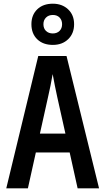

<svg xmlns="http://www.w3.org/2000/svg" viewBox="-20 -1019 570 1039"><path d="M14 0 187 -716H340L516 0H400L357 -194H174L131 0ZM240 -494 196 -296H334L290 -493Q284 -521 277 -555Q270 -589 265 -618Q260 -589 253 -554Q246 -519 240 -494ZM266 -776Q213 -776 181.5 -806.5Q150 -837 150 -888Q150 -938 181.5 -968.5Q213 -999 266 -999Q316 -999 348.5 -968.5Q381 -938 381 -888Q381 -838 349 -807Q317 -776 266 -776ZM266 -838Q288 -838 302 -851.5Q316 -865 316 -888Q316 -910 302.5 -924Q289 -938 266 -938Q243 -938 229 -924Q215 -910 215 -888Q215 -865 229 -851.5Q243 -838 266 -838Z"/></svg>

Font: Noto Sans Mono Condensed SemiBold
Style: Regular
Weight: 600
Width: 3
Designer: Monotype Design Team
Foundry: Monotype Imaging Inc.
Version: Version 2.014